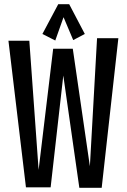

<svg xmlns="http://www.w3.org/2000/svg" viewBox="-20 -895 603 910"><path d="M440 -714 406 -107 325 -664H232L163 -90L119 -702H20L103 -7H220L280 -537L356 -5H462L541 -714ZM382 -734 308 -875H256L181 -734L242 -703L293 -847H267L327 -705Z"/></svg>

Font: Englebert
Style: Regular
Weight: 400
Designer: Astigmatic (AOETI)
Foundry: Astigmatic (AOETI)
Version: Version 1.000